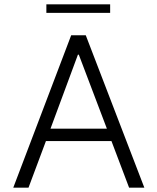

<svg xmlns="http://www.w3.org/2000/svg" viewBox="-20 -862 722 882"><path d="M492 -214H191L111 0H41L307 -700H374L643 0H573ZM471 -271 342 -611H338L212 -271ZM193 -842H486V-803H193Z"/></svg>

Font: Be Vietnam Light
Style: Regular
Weight: 300
Designer: Gabriel Lam
Foundry: TypeRant
Version: Version 4.000